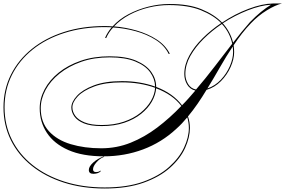

<svg xmlns="http://www.w3.org/2000/svg" viewBox="-31 -822 1632 1098"><path d="M568 256Q440 256 334 222Q228 188 150.5 126Q73 64 31 -21Q-11 -106 -11 -208Q-11 -310 31.5 -395Q74 -480 151.5 -542.5Q229 -605 335 -639Q441 -673 568 -673Q591 -673 613 -671Q651 -713 704.5 -741Q758 -769 818 -784Q878 -799 935 -799Q1046 -800 1120.5 -769.5Q1195 -739 1239 -693Q1312 -742 1390.5 -771.5Q1469 -801 1530 -802H1581Q1544 -793 1495 -763Q1446 -733 1404 -689Q1377 -661 1352.5 -629.5Q1328 -598 1305 -563Q1308 -543 1308 -524Q1308 -484 1288 -439Q1268 -394 1232.5 -358Q1197 -322 1150 -308Q1126 -268 1099.5 -229.5Q1073 -191 1044 -156Q1055 -124 1055 -90Q1055 -36 1027.5 24.5Q1000 85 941 137.5Q882 190 789.5 223Q697 256 568 256ZM1398 -695Q1431 -729 1461 -753.5Q1491 -778 1519 -795Q1460 -792 1386 -763Q1312 -734 1243 -689Q1266 -663 1280.5 -635Q1295 -607 1302 -578Q1326 -609 1350 -638.5Q1374 -668 1398 -695ZM-5 -208Q-5 -107 37 -23Q79 61 155.5 122Q232 183 337 216.5Q442 250 568 250Q696 250 787 217.5Q878 185 936 133Q994 81 1021.5 22Q1049 -37 1049 -90Q1049 -121 1040 -151Q1025 -133 1009.5 -116.5Q994 -100 977 -85Q893 -7 787 32.5Q681 72 563 72Q441 72 359.5 36Q278 0 237 -62.5Q196 -125 196 -203Q196 -258 224 -311Q252 -364 304.5 -406.5Q357 -449 431 -474.5Q505 -500 596 -500Q689 -500 747.5 -475Q806 -450 834 -410.5Q862 -371 862 -326V-325Q959 -288 1010 -220Q1030 -240 1049 -261.5Q1068 -283 1086 -304Q1055 -312 1039 -339Q1023 -366 1023 -399Q1023 -452 1051.5 -504Q1080 -556 1128 -603.5Q1176 -651 1234 -690Q1191 -734 1118 -763.5Q1045 -793 935 -793Q878 -793 819.5 -779Q761 -765 709.5 -737.5Q658 -710 621 -671Q686 -666 750 -647.5Q814 -629 864.5 -596.5Q915 -564 940 -515L934 -513Q910 -562 859.5 -594Q809 -626 745 -643.5Q681 -661 616 -665Q590 -637 576 -604L570 -606Q584 -638 608 -666Q588 -667 568 -667Q442 -667 337 -633.5Q232 -600 155.5 -538.5Q79 -477 37 -393Q-5 -309 -5 -208ZM1029 -399Q1029 -368 1044.5 -342Q1060 -316 1090 -310Q1145 -374 1196.5 -441.5Q1248 -509 1297 -572Q1291 -601 1276.5 -630Q1262 -659 1238 -685Q1181 -647 1133.5 -600Q1086 -553 1057.5 -502Q1029 -451 1029 -399ZM1302 -524Q1302 -540 1300 -556Q1262 -499 1227 -437.5Q1192 -376 1155 -316Q1199 -331 1232 -366Q1265 -401 1283.5 -444Q1302 -487 1302 -524ZM202 -203Q202 -123 248.5 -72Q295 -21 373.5 2.5Q452 26 548 26Q637 26 716.5 -6Q796 -38 868 -92.5Q940 -147 1006 -216Q957 -281 862 -317Q859 -279 837.5 -241Q816 -203 776 -171Q736 -139 679.5 -120Q623 -101 551 -101Q487 -101 449 -116.5Q411 -132 394 -156.5Q377 -181 377 -207Q377 -239 409 -274Q441 -309 505.5 -333.5Q570 -358 667 -358Q719 -358 766.5 -350Q814 -342 856 -327Q855 -371 827.5 -409Q800 -447 742.5 -470.5Q685 -494 596 -494Q506 -494 433.5 -468.5Q361 -443 309 -401Q257 -359 229.5 -307.5Q202 -256 202 -203ZM383 -208Q383 -183 399.5 -160Q416 -137 453 -122Q490 -107 551 -107Q621 -107 677 -126Q733 -145 772 -176.5Q811 -208 832.5 -245.5Q854 -283 856 -320Q770 -351 666 -351Q571 -351 508 -327.5Q445 -304 414 -271Q383 -238 383 -208ZM544 153V159Q528 172 503 172Q477 172 477 150Q477 130 502 107.5Q527 85 563 72L562 76Q540 84 520.5 106.5Q501 129 501 146Q501 162 518 162Q535 162 544 153Z"/></svg>

Font: Ballet 72pt
Style: Regular
Weight: 400
Designer: Maximiliano R. Sproviero
Foundry: Omnibus-Type
Version: Version 1.100; ttfautohint (v1.8.3)